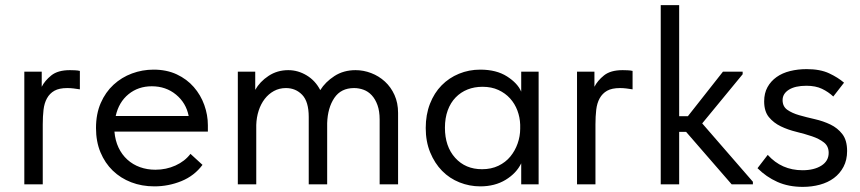

<svg xmlns="http://www.w3.org/2000/svg" viewBox="-20 -720 3360 750"><path d="M253 -446Q261 -446 272.5 -445.5Q284 -445 292 -443V-371Q280 -373 267.5 -374.5Q255 -376 243 -376Q211 -376 192.5 -365.5Q174 -355 163.5 -336Q153 -317 150 -291Q147 -265 147 -234V0H75V-440H143V-381Q155 -405 180.5 -425.5Q206 -446 253 -446Z M583 8Q534 8 492.5 -8Q451 -24 420.5 -53.5Q390 -83 372.5 -125Q355 -167 355 -220Q355 -275 373.5 -317.5Q392 -360 423.5 -389Q455 -418 495.5 -433Q536 -448 580 -448Q631 -448 670.5 -429.5Q710 -411 737 -380Q764 -349 778 -310Q792 -271 792 -231V-206H427Q430 -171 443 -143.5Q456 -116 477.5 -96.5Q499 -77 527 -67Q555 -57 587 -57Q629 -57 665.5 -73.5Q702 -90 724 -119L771 -76Q739 -33 688.5 -12.5Q638 8 583 8ZM573 -383Q520 -383 482 -352Q444 -321 432 -267H717Q707 -318 667.5 -350.5Q628 -383 573 -383Z M1186 -263Q1186 -323 1160.5 -349.5Q1135 -376 1097 -376Q1071 -376 1050 -364.5Q1029 -353 1014 -333.5Q999 -314 990.5 -288Q982 -262 981 -232V0H909V-440H977V-369Q995 -401 1029 -423.5Q1063 -446 1106 -446Q1144 -446 1178 -425.5Q1212 -405 1231 -368Q1251 -400 1286.5 -423Q1322 -446 1369 -446Q1400 -446 1430 -434.5Q1460 -423 1483.5 -401.5Q1507 -380 1521 -349Q1535 -318 1535 -279V0H1463V-253Q1463 -286 1454.5 -309.5Q1446 -333 1432 -348Q1418 -363 1400 -369.5Q1382 -376 1363 -376Q1312 -376 1286 -337.5Q1260 -299 1258 -239V0H1186V-263Z M1856 8Q1814 8 1775 -7.5Q1736 -23 1707 -52.5Q1678 -82 1660.5 -124.5Q1643 -167 1643 -220Q1643 -272 1659.5 -314.5Q1676 -357 1705 -386.5Q1734 -416 1773 -432Q1812 -448 1856 -448Q1919 -448 1960.5 -421.5Q2002 -395 2016 -362V-440H2084V0H2016V-82Q1997 -43 1955 -17.5Q1913 8 1856 8ZM1863 -59Q1899 -59 1927 -72.5Q1955 -86 1973.5 -108.5Q1992 -131 2002 -159.5Q2012 -188 2012 -217V-233Q2011 -262 2001 -288.5Q1991 -315 1972.5 -335.5Q1954 -356 1927 -368.5Q1900 -381 1865 -381Q1833 -381 1806.5 -370.5Q1780 -360 1760 -339.5Q1740 -319 1729 -289Q1718 -259 1718 -221Q1718 -148 1758 -103.5Q1798 -59 1863 -59Z M2412 -446Q2420 -446 2431.5 -445.5Q2443 -445 2451 -443V-371Q2439 -373 2426.5 -374.5Q2414 -376 2402 -376Q2370 -376 2351.5 -365.5Q2333 -355 2322.5 -336Q2312 -317 2309 -291Q2306 -265 2306 -234V0H2234V-440H2302V-381Q2314 -405 2339.5 -425.5Q2365 -446 2412 -446Z M2561 -700H2633V-266H2667L2804 -440H2881V-430L2723 -238L2921 -10V0H2838L2660 -205H2633V0H2561Z M3116 10Q3060 10 3016.5 -9.5Q2973 -29 2939 -63L2979 -115Q3033 -55 3115 -55Q3160 -55 3188.5 -73Q3217 -91 3217 -123Q3217 -149 3198.5 -163.5Q3180 -178 3152 -187.5Q3124 -197 3091 -205Q3058 -213 3030 -226.5Q3002 -240 2983.5 -262.5Q2965 -285 2965 -324Q2965 -356 2978 -379.5Q2991 -403 3013.5 -419Q3036 -435 3066.5 -442.5Q3097 -450 3131 -450Q3184 -450 3219 -433.5Q3254 -417 3277 -397L3235 -343Q3216 -361 3191 -373Q3166 -385 3130 -385Q3086 -385 3061.5 -369.5Q3037 -354 3037 -329Q3037 -304 3055.5 -291Q3074 -278 3102 -270Q3130 -262 3163 -254.5Q3196 -247 3224 -233.5Q3252 -220 3270.5 -196Q3289 -172 3289 -130Q3289 -95 3275 -68.5Q3261 -42 3237.5 -24.5Q3214 -7 3182.5 1.5Q3151 10 3116 10Z"/></svg>

Font: Tilda Sans
Style: Regular
Weight: 400
Designer: ParaType Ltd
Foundry: ParaType Ltd
Version: Version 1.009